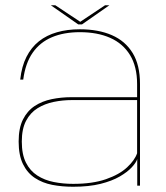

<svg xmlns="http://www.w3.org/2000/svg" viewBox="-20 -707 632 731"><path d="M258 4Q319 4 362.8 -7Q406.5 -18 435.8 -35Q465 -52 481.5 -69.8Q498 -87.5 502.5 -101.5V0H513V-387.5Q513 -459.5 485 -505.2Q457 -551 405.8 -573.2Q354.5 -595.5 284 -595.5Q236 -595.5 196.8 -584.2Q157.5 -573 128.2 -549.8Q99 -526.5 80.8 -490.5Q62.5 -454.5 57 -404H68.5Q76.5 -466 104.2 -506Q132 -546 177.5 -565.2Q223 -584.5 284 -584.5Q350.5 -584.5 399.2 -563Q448 -541.5 475 -497.5Q502 -453.5 502 -386.5V-337H252.5Q213 -337 176.8 -329.5Q140.5 -322 112.2 -303.5Q84 -285 67.5 -252.2Q51 -219.5 51 -168Q51 -116 67.5 -82.2Q84 -48.5 112.8 -29.5Q141.5 -10.5 178.8 -3.2Q216 4 258 4ZM258.5 -7Q220 -7 184.8 -14Q149.5 -21 122 -38.8Q94.5 -56.5 78.8 -87.8Q63 -119 63 -168Q63 -216 79.2 -247Q95.5 -278 123 -295Q150.5 -312 184.5 -319Q218.5 -326 254 -326H502V-123.5Q493 -97 463.8 -69.8Q434.5 -42.5 383.5 -24.8Q332.5 -7 258.5 -7ZM278 -614H292L396.5 -687H380L285.5 -624L190.5 -687H173.5Z"/></svg>

Font: Anybody SemiExpanded Thin
Style: Regular
Weight: 250
Width: 6
Version: Version 1.113;gftools[0.9.25]